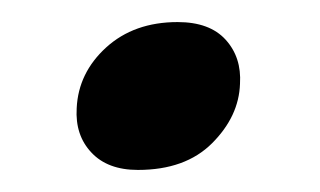

<svg xmlns="http://www.w3.org/2000/svg" viewBox="-20 -350 290 174"><path d="M105 -196Q77.5 -196 62.8 -211.8Q48 -227.5 49.5 -252Q51 -284 76.2 -307Q101.5 -330 141 -330Q170 -330 184.5 -314Q199 -298 197.5 -274Q196.5 -244.5 172.2 -220.2Q148 -196 105 -196Z"/></svg>

Font: Fraunces 144pt S000 SemiBold
Style: Italic
Weight: 600
Italic angle: -16°
Version: Version 1.000; ttfautohint (v1.8.3)